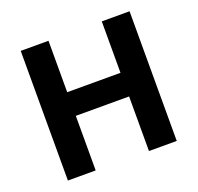

<svg xmlns="http://www.w3.org/2000/svg" viewBox="-108 -711 852 828"><g transform="rotate(-20 318.0 -297.5)"><path d="M68 0V-595H195.5V-359H440V-595H567.5V0H440V-250.5H195.5V0Z"/></g></svg>

Font: Encode Sans SC SemiCondensed SemiBold
Style: Regular
Weight: 600
Width: 4
Designer: Multiple Designers
Foundry: Impallari Type
Version: Version 3.002